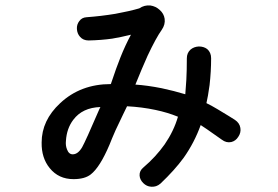

<svg xmlns="http://www.w3.org/2000/svg" viewBox="-20 -747 1040 718"><path d="M303.7 -682.6Q286.1 -681.6 276.4 -668Q266.6 -655.3 267.6 -638.7Q268.6 -621.1 279.3 -609.4Q291 -595.7 311.5 -595.7Q358.4 -596.7 399.4 -602.5Q429.7 -607.4 469.7 -617.2Q448.2 -577.1 430.7 -533.2Q416 -497.1 394.5 -432.6Q281.2 -432.6 205.1 -361.3Q135.7 -296.9 135.7 -213.9Q134.8 -156.2 166 -118.2Q199.2 -77.1 254.9 -77.1Q296.9 -77.1 319.3 -94.7Q353.5 -121.1 389.6 -206.1Q397.5 -226.6 412.1 -259.8Q420.9 -279.3 440.4 -319.3L455.1 -349.6Q510.7 -346.7 561.5 -335.9Q607.4 -326.2 645.5 -310.5Q629.9 -256.8 595.7 -207Q562.5 -160.2 516.6 -121.1Q501 -108.4 502 -90.8Q502.9 -75.2 515.6 -62.5Q528.3 -49.8 544.9 -48.8Q564.5 -46.9 580.1 -60.5Q632.8 -110.4 667 -157.2Q707 -213.9 730.5 -279.3L753.9 -263.7L809.6 -224.6Q826.2 -211.9 844.7 -215.8Q861.3 -219.7 871.1 -235.4Q881.8 -251 878.9 -268.6Q876 -287.1 858.4 -298.8L835 -313.5Q807.6 -330.1 793 -338.9Q768.6 -353.5 752 -361.3Q757.8 -385.7 763.7 -428.7Q769.5 -479.5 769.5 -529.3Q769.5 -550.8 754.9 -563.5Q742.2 -573.2 723.6 -573.2Q705.1 -572.3 692.4 -561.5Q678.7 -548.8 678.7 -529.3Q678.7 -483.4 676.8 -448.2Q674.8 -425.8 672.9 -394.5Q630.9 -407.2 585 -417Q531.2 -427.7 486.3 -430.7Q510.7 -491.2 532.2 -539.1Q563.5 -605.5 585 -635.7Q598.6 -655.3 595.7 -676.8Q592.8 -696.3 577.1 -710Q562.5 -723.6 542 -726.6Q519.5 -728.5 501 -715.8Q464.8 -705.1 411.1 -695.3Q357.4 -686.5 303.7 -682.6ZM355.5 -346.7 351.6 -338.9Q299.8 -218.8 287.1 -196.3Q271.5 -169.9 252 -169.9Q237.3 -169.9 230.5 -188.5Q224.6 -203.1 226.6 -220.7Q229.5 -266.6 253.9 -298.8Q288.1 -344.7 355.5 -346.7Z"/></svg>

Font: Gungsuh
Style: Regular
Weight: 400
Version: Version 2.21